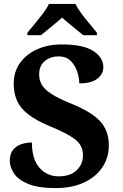

<svg xmlns="http://www.w3.org/2000/svg" viewBox="-20 -951 626 981"><path d="M264 10Q175 10 123.5 -11.5Q72 -33 51 -65.5Q30 -98 30 -130Q30 -164 46 -184.5Q62 -205 88 -214Q114 -223 143 -223Q143 -138 181.5 -94Q220 -50 280 -50Q339 -50 371.5 -81Q404 -112 404 -158Q404 -209 362.5 -240Q321 -271 237 -305Q167 -334 126 -365.5Q85 -397 67.5 -435.5Q50 -474 50 -523Q50 -584 82 -629Q114 -674 169.5 -699Q225 -724 295 -724Q405 -724 456.5 -690.5Q508 -657 508 -608Q508 -573 477.5 -549Q447 -525 385 -525Q385 -553 374.5 -585Q364 -617 341 -640Q318 -663 279 -663Q239 -663 209.5 -639.5Q180 -616 180 -571Q180 -543 193 -519Q206 -495 242 -471.5Q278 -448 345 -421Q448 -379 492 -331Q536 -283 536 -209Q536 -145 502.5 -95.5Q469 -46 408 -18Q347 10 264 10ZM120 -784Q136 -803 157.5 -829Q179 -855 199.5 -882Q220 -909 230 -931H365Q376 -909 396 -882Q416 -855 438 -829Q460 -803 475 -784V-771H406Q392 -782 372 -798Q352 -814 332 -831Q312 -848 297 -861Q275 -841 242.5 -814.5Q210 -788 189 -771H120Z"/></svg>

Font: NotoSerif-Bold
Style: Regular
Weight: 700
Designer: Monotype Design Team
Foundry: Monotype Imaging Inc.
Version: Version 2.007; ttfautohint (v1.8) -l 8 -r 50 -G 200 -x 14 -D